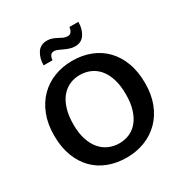

<svg xmlns="http://www.w3.org/2000/svg" viewBox="-188 -965 1074 1122"><g transform="rotate(-30 349.0 -404.5)"><path d="M351 -640Q417 -640 473 -618.5Q529 -597 569.5 -555.5Q610 -514 633 -453.5Q656 -393 656 -314Q656 -237 632.5 -177Q609 -117 567.5 -75.5Q526 -34 469.5 -12Q413 10 347 10Q281 10 225 -11Q169 -32 128.5 -73Q88 -114 65 -174.5Q42 -235 42 -314Q42 -391 65.5 -451.5Q89 -512 130.5 -554Q172 -596 228.5 -618Q285 -640 351 -640ZM172 -314Q172 -255 186 -212Q200 -169 224.5 -140.5Q249 -112 281.5 -98Q314 -84 351 -84Q388 -84 420 -98Q452 -112 475.5 -140.5Q499 -169 512.5 -212Q526 -255 526 -314Q526 -374 512 -418Q498 -462 473.5 -490.5Q449 -519 416.5 -532.5Q384 -546 347 -546Q310 -546 278 -531.5Q246 -517 222.5 -488.5Q199 -460 185.5 -416Q172 -372 172 -314ZM194 -700Q194 -748 216 -782Q238 -816 283 -816Q302 -816 318 -810Q334 -804 347.5 -796.5Q361 -789 374 -783Q387 -777 402 -777Q419 -777 427 -789.5Q435 -802 437 -819H497Q497 -771 475 -737.5Q453 -704 411 -704Q391 -704 373.5 -710Q356 -716 341 -723Q326 -730 312.5 -736Q299 -742 288 -742Q270 -742 262.5 -729.5Q255 -717 254 -700Z"/></g></svg>

Font: Mukta Malar SemiBold
Style: Regular
Weight: 600
Designer: Aadarsh Rajan, Girish Dalvi, Yashodeep Gholap
Foundry: Ek Type
Version: Version 2.538;PS 1.000;hotconv 16.6.51;makeotf.lib2.5.65220;